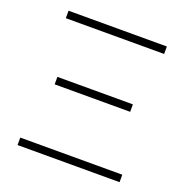

<svg xmlns="http://www.w3.org/2000/svg" viewBox="-119 -761 843 870"><g transform="rotate(20 303.0 -325.5)"><path d="M57 0V-36H549V0ZM121 -316V-352H485V-316ZM66 -615V-651H540V-615Z"/></g></svg>

Font: Ysabeau Infant ExtraLight
Style: Regular
Weight: 250
Designer: Christian Thalmann (Catharsis Fonts)
Version: Version 2.001;gftools[0.9.30]; featfreeze: ss01,ss02,lnum